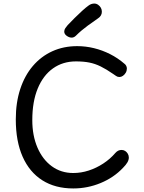

<svg xmlns="http://www.w3.org/2000/svg" viewBox="-20 -1040 811 1082"><path d="M681 -681Q687 -677 691 -669.5Q695 -662 695 -654Q695 -641 688.5 -630Q682 -619 672.5 -612.5Q663 -606 653 -606Q642 -606 634 -612Q626 -618 618 -623Q579 -650 547.5 -665.5Q516 -681 483.5 -687.5Q451 -694 408 -694Q334 -694 278.5 -654.5Q223 -615 192.5 -541Q162 -467 162 -363Q162 -276 191 -208.5Q220 -141 272 -103Q324 -65 393 -65Q437 -65 480 -79Q523 -93 562 -118.5Q601 -144 630 -178Q638 -187 646.5 -191Q655 -195 665 -195Q676 -195 685 -189.5Q694 -184 700 -174Q706 -164 706 -152Q706 -139 698 -125Q690 -111 673 -94Q621 -39 547 -8.5Q473 22 393 22Q291 22 218.5 -24Q146 -70 107.5 -157Q69 -244 69 -367Q69 -462 94 -538Q119 -614 165 -668Q211 -722 274.5 -751Q338 -780 415 -780Q463 -780 510 -768.5Q557 -757 600.5 -735Q644 -713 681 -681ZM384 -828Q370 -828 356 -838Q342 -848 342 -862Q342 -872 348 -881Q354 -890 361 -898Q379 -917 400.5 -938.5Q422 -960 443 -979Q464 -998 478 -1008Q487 -1015 495.5 -1017.5Q504 -1020 511 -1020Q523 -1020 533 -1013Q543 -1006 548.5 -996Q554 -986 554 -974Q554 -951 533 -937Q512 -923 474.5 -895.5Q437 -868 408 -839Q397 -828 384 -828Z"/></svg>

Font: Playpen Sans Thai
Style: Regular
Weight: 400
Designer: Sirin Gunkloy, Laura Meseguer, Veronika Burian, José Scaglione
Foundry: TypeTogether
Version: Version 2.000